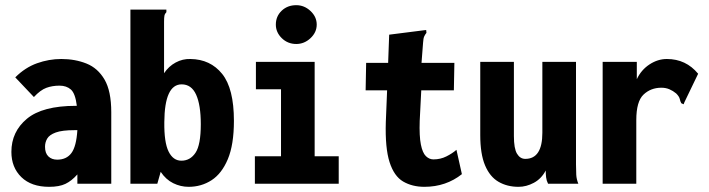

<svg xmlns="http://www.w3.org/2000/svg" viewBox="-20 -710 2740 742"><path d="M170 12Q101 12 62.5 -25.5Q24 -63 24 -123Q24 -201 84 -251Q144 -301 273 -301Q275 -301 277 -301Q271 -349 254 -364Q237 -379 210 -379Q182 -379 159 -370.5Q136 -362 111 -335L39 -411Q77 -449 123 -465.5Q169 -482 217 -482Q270 -482 314 -464.5Q358 -447 384 -402.5Q410 -358 410 -276V0H279V-36Q257 -11 233 0.5Q209 12 170 12ZM154 -143Q154 -118 167 -105.5Q180 -93 201 -93Q237 -93 256 -118.5Q275 -144 279 -207Q272 -207 268 -207Q220 -207 195.5 -198Q171 -189 162.5 -174.5Q154 -160 154 -143Z M709 12Q678 12 649.5 -2Q621 -16 601 -46L588 0H484V-673H623V-663Q617 -657 615.5 -649.5Q614 -642 614 -626V-427Q632 -454 659 -468.5Q686 -483 716 -482Q793 -481 838.5 -424.5Q884 -368 884 -243Q884 -151 860.5 -95Q837 -39 797.5 -13.5Q758 12 709 12ZM681 -89Q715 -89 735.5 -119.5Q756 -150 756 -230Q756 -304 738 -344Q720 -384 682 -384Q616 -384 615 -238Q614 -160 631.5 -124.5Q649 -89 681 -89Z M965 0V-106H1066V-365H969V-471H1196V-106H1289V0ZM1125 -540Q1092 -540 1069 -562.5Q1046 -585 1046 -615Q1046 -647 1068.5 -668.5Q1091 -690 1125 -690Q1156 -690 1180 -667.5Q1204 -645 1204 -615Q1204 -585 1180 -562.5Q1156 -540 1125 -540Z M1620 12Q1573 12 1538 -8.5Q1503 -29 1485.5 -83.5Q1468 -138 1471 -238L1476 -361H1393L1395 -467H1480L1484 -576L1618 -593L1627 -594L1628 -583Q1623 -577 1619.5 -569.5Q1616 -562 1615 -545L1609 -467H1736L1734 -361H1608L1602 -243Q1600 -184 1606.5 -151.5Q1613 -119 1626 -106.5Q1639 -94 1655 -94Q1682 -94 1705 -105.5Q1728 -117 1744 -131L1765 -37Q1735 -13 1698.5 -0.5Q1662 12 1620 12Z M1984 12Q1940 12 1906.5 -7.5Q1873 -27 1854.5 -71Q1836 -115 1836 -188V-471H1966V-184Q1966 -136 1978 -116Q1990 -96 2010 -96Q2076 -96 2076 -197V-471H2206V-75Q2206 -52 2207 -34.5Q2208 -17 2215 0H2098Q2092 -12 2090.5 -24.5Q2089 -37 2089 -51Q2072 -19 2043 -3.5Q2014 12 1984 12Z M2309 -471H2441V-404Q2458 -440 2490 -461Q2522 -482 2557 -482Q2631 -482 2678 -425L2625 -315L2622 -307L2613 -311Q2609 -318 2607 -327.5Q2605 -337 2593 -349Q2581 -359 2567 -365Q2553 -371 2536 -371Q2495 -371 2467 -344.5Q2439 -318 2439 -246V0H2309Z"/></svg>

Font: Inconsolata SemiCondensed Black
Style: Regular
Weight: 900
Width: 4
Monospace: yes
Designer: Raph Levien, Cyreal, Brenton Simpson
Foundry: Raph Levien, Cyreal, Google
Version: Version 3.001; ttfautohint (v1.8.2.53-6de2)